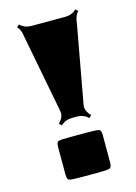

<svg xmlns="http://www.w3.org/2000/svg" viewBox="-105 -728 558 786"><g transform="rotate(-15 173.5 -335.0)"><path d="M186 -244.1H166.5Q137.2 -244.1 118.2 -225.1L107.9 -235.4Q131.8 -259.3 127 -283.2L64 -611.3Q64 -612.8 62.7 -618.9Q61.5 -625 60.8 -629.4Q60.1 -633.8 59.3 -635.3Q58.6 -636.7 57.6 -640.1Q56.6 -643.6 55.4 -645.5Q54.2 -647.5 52.7 -650.4Q50.8 -654.3 44.9 -660.2L55.2 -669.9Q74.2 -650.9 103.5 -650.9H245.6Q274.9 -650.9 293.9 -669.9L304.2 -660.2Q298.3 -654.3 296.6 -650.9Q294.9 -647.5 293.7 -645.5Q292.5 -643.6 291.5 -640.1Q290.5 -636.7 289.8 -635.3Q289.1 -633.8 288.3 -629.4Q287.6 -625 287.1 -624Q285.2 -612.8 285.2 -611.3L225.6 -283.2Q221.2 -258.8 244.6 -235.4L234.9 -225.1Q215.8 -244.1 186 -244.1ZM209.5 0H139.6Q96.7 0 88.4 -3.4Q80.1 -6.8 80.1 -28.3V-142.6Q80.1 -164.1 88.1 -167.2Q96.2 -170.4 139.6 -170.4H209.5Q252.9 -170.4 261.2 -167.2Q269.5 -164.1 269.5 -142.6V-28.3Q269.5 -7.3 260.7 -3.7Q252 0 209.5 0Z"/></g></svg>

Font: Nosifer Caps
Style: Regular
Weight: 800
Version: Version 001.002